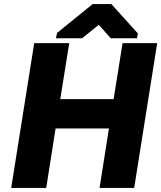

<svg xmlns="http://www.w3.org/2000/svg" viewBox="-20 -923 792 943"><path d="M35 0H207L253 -292H515L469 0H639L752 -711H582L538 -436H276L320 -711H148ZM255 -735H383L465 -801L524 -735H653L657 -759L527 -903H435L260 -761Z"/></svg>

Font: Asimov Pro
Style: UltObl
Weight: 900
Designer: Google
Version: Version 2.000980; 2014